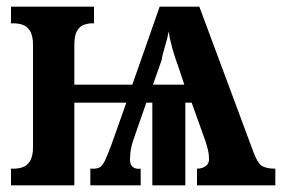

<svg xmlns="http://www.w3.org/2000/svg" viewBox="-20 -556 846 576"><path d="M13 0V-50H22Q34 -50 47 -54Q60 -58 69.5 -72Q79 -86 79 -115V-421Q79 -450 69.5 -464Q60 -478 47 -482Q34 -486 22 -486H13V-536H262V-486H255Q245 -486 232.5 -482Q220 -478 211.5 -464Q203 -450 203 -421V-302H377L459 -536H578L741 -98Q753 -66 766.5 -58Q780 -50 806 -50V0H571V-50Q587 -50 597.5 -58Q608 -66 607 -81Q607 -93 604 -105.5Q601 -118 598 -128L555 -248H536V0H437V-248H419L380 -136Q370 -108 370 -77Q370 -61 379 -54.5Q388 -48 402 -50V0H251V-50H262Q273 -50 280.5 -55Q288 -60 295.5 -75.5Q303 -91 315 -124L359 -248H203V0ZM439 -302H533L515 -356Q505 -382 497 -411Q489 -440 486 -462Q483 -443 475 -417Q467 -391 465 -376Z"/></svg>

Font: Noto Serif ExtraCondensed
Style: Bold
Weight: 700
Width: 2
Designer: Monotype Design Team
Foundry: Monotype Imaging Inc.
Version: Version 2.014; ttfautohint (v1.8.4.7-5d5b)